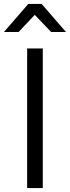

<svg xmlns="http://www.w3.org/2000/svg" viewBox="-33 -963 358 983"><path d="M186 0H106V-715H186ZM305 -799H229L145 -887L62 -799H-13L112 -943H180Z"/></svg>

Font: Wix Madefor Text
Style: Regular
Weight: 400
Designer: Dalton Maag Ltd
Foundry: Dalton Maag Ltd
Version: Version 3.100